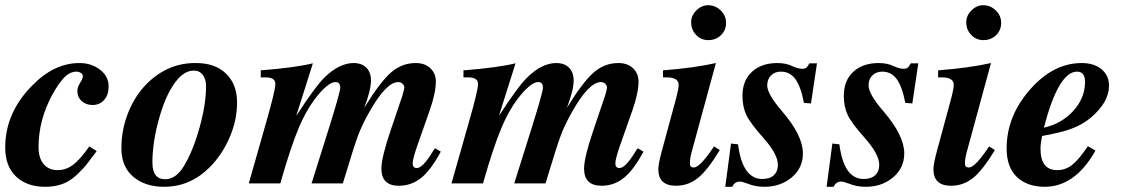

<svg xmlns="http://www.w3.org/2000/svg" viewBox="-25 -704 4323 737"><path d="M318 -142 346 -124Q321 -90 308 -73.5Q295 -57 273.5 -36.5Q252 -16 231 -5Q196 13 148 13Q78 13 36.5 -26.5Q-5 -66 -5 -138Q-5 -272 100 -377Q183 -462 280 -462Q326 -462 359 -436.5Q392 -411 392 -372Q392 -340 375 -320.5Q358 -301 330 -301Q305 -301 288.5 -316Q272 -331 272 -354Q272 -370 282.5 -386Q293 -402 293 -412Q293 -419 285.5 -424Q278 -429 269 -429Q243 -429 221.5 -406.5Q200 -384 176 -341Q123 -243 123 -140Q123 -97 142.5 -74Q162 -51 196 -51Q228 -51 255 -71Q282 -91 318 -142Z M724 -462H728Q801 -462 843 -421Q885 -380 885 -311Q885 -242 856 -175.5Q827 -109 780 -62Q705 13 605 13Q532 13 486.5 -25.5Q441 -64 441 -135Q441 -208 468 -274Q495 -340 541 -385Q620 -462 724 -462ZM766 -372Q766 -400 753.5 -416.5Q741 -433 719 -433Q687 -433 659 -402Q616 -354 588 -257.5Q560 -161 560 -80Q560 -16 609 -16Q650 -16 680 -65Q716 -124 741 -214.5Q766 -305 766 -372Z M1645 -135 1667 -122Q1629 -51 1591.5 -21Q1554 9 1506 9Q1439 9 1439 -57Q1439 -100 1476 -208L1520 -338Q1527 -361 1527 -368Q1527 -376 1520 -382.5Q1513 -389 1504 -389Q1457 -389 1392 -273Q1365 -225 1349.5 -184Q1334 -143 1291 0H1171L1236 -207Q1281 -350 1281 -367Q1281 -389 1263 -389Q1238 -389 1198 -342Q1155 -291 1123 -216Q1091 -141 1051 0H930L996 -232Q1032 -357 1032 -382Q1032 -407 994 -407H976V-434Q1106 -444 1176 -461L1113 -262H1114Q1184 -370 1218 -404Q1276 -462 1332 -462Q1364 -462 1381.5 -444Q1399 -426 1399 -395Q1399 -358 1373 -290Q1434 -389 1475.5 -425.5Q1517 -462 1571 -462Q1606 -462 1627 -442Q1648 -422 1648 -391Q1648 -348 1625 -282L1580 -154Q1559 -95 1559 -77Q1559 -59 1575 -59Q1597 -59 1633 -117Q1639 -128 1645 -135Z M2423 -135 2445 -122Q2407 -51 2369.5 -21Q2332 9 2284 9Q2217 9 2217 -57Q2217 -100 2254 -208L2298 -338Q2305 -361 2305 -368Q2305 -376 2298 -382.5Q2291 -389 2282 -389Q2235 -389 2170 -273Q2143 -225 2127.5 -184Q2112 -143 2069 0H1949L2014 -207Q2059 -350 2059 -367Q2059 -389 2041 -389Q2016 -389 1976 -342Q1933 -291 1901 -216Q1869 -141 1829 0H1708L1774 -232Q1810 -357 1810 -382Q1810 -407 1772 -407H1754V-434Q1884 -444 1954 -461L1891 -262H1892Q1962 -370 1996 -404Q2054 -462 2110 -462Q2142 -462 2159.5 -444Q2177 -426 2177 -395Q2177 -358 2151 -290Q2212 -389 2253.5 -425.5Q2295 -462 2349 -462Q2384 -462 2405 -442Q2426 -422 2426 -391Q2426 -348 2403 -282L2358 -154Q2337 -95 2337 -77Q2337 -59 2353 -59Q2375 -59 2411 -117Q2417 -128 2423 -135Z M2694 -550Q2666 -550 2647 -570Q2628 -590 2628 -619Q2628 -644 2648 -664Q2668 -684 2693 -684Q2721 -684 2741.5 -664Q2762 -644 2762 -616Q2762 -588 2742.5 -569Q2723 -550 2694 -550ZM2716 -142 2738 -128Q2690 -49 2653 -20Q2616 9 2570 9Q2502 9 2502 -54Q2502 -76 2517 -130L2572 -333Q2580 -365 2580 -378Q2580 -407 2534 -407H2520V-434Q2638 -443 2723 -462L2632 -128Q2623 -97 2623 -77Q2623 -61 2638 -61Q2659 -61 2702 -122Z M3111 -461 3088 -307 3061 -309Q3049 -372 3028 -400.5Q3007 -429 2973 -429Q2949 -429 2934.5 -414.5Q2920 -400 2920 -376Q2920 -343 2977 -277Q3057 -184 3057 -115Q3057 -59 3014 -23Q2971 13 2909 13Q2874 13 2845 1Q2824 -7 2815 -7Q2795 -7 2786 13H2759L2781 -153L2808 -150Q2825 -17 2901 -17Q2930 -17 2945.5 -31.5Q2961 -46 2961 -71Q2961 -112 2905 -175Q2855 -231 2840 -262.5Q2825 -294 2825 -336Q2825 -395 2861.5 -428.5Q2898 -462 2959 -462Q2992 -462 3017 -450Q3038 -440 3054 -440Q3065 -440 3070 -444Q3075 -448 3082 -461Z M3500 -461 3477 -307 3450 -309Q3438 -372 3417 -400.5Q3396 -429 3362 -429Q3338 -429 3323.5 -414.5Q3309 -400 3309 -376Q3309 -343 3366 -277Q3446 -184 3446 -115Q3446 -59 3403 -23Q3360 13 3298 13Q3263 13 3234 1Q3213 -7 3204 -7Q3184 -7 3175 13H3148L3170 -153L3197 -150Q3214 -17 3290 -17Q3319 -17 3334.5 -31.5Q3350 -46 3350 -71Q3350 -112 3294 -175Q3244 -231 3229 -262.5Q3214 -294 3214 -336Q3214 -395 3250.5 -428.5Q3287 -462 3348 -462Q3381 -462 3406 -450Q3427 -440 3443 -440Q3454 -440 3459 -444Q3464 -448 3471 -461Z M3750 -550Q3722 -550 3703 -570Q3684 -590 3684 -619Q3684 -644 3704 -664Q3724 -684 3749 -684Q3777 -684 3797.5 -664Q3818 -644 3818 -616Q3818 -588 3798.5 -569Q3779 -550 3750 -550ZM3772 -142 3794 -128Q3746 -49 3709 -20Q3672 9 3626 9Q3558 9 3558 -54Q3558 -76 3573 -130L3628 -333Q3636 -365 3636 -378Q3636 -407 3590 -407H3576V-434Q3694 -443 3779 -462L3688 -128Q3679 -97 3679 -77Q3679 -61 3694 -61Q3715 -61 3758 -122Z M4151 -143 4180 -126Q4102 13 3985 13Q3918 13 3878.5 -24.5Q3839 -62 3839 -134Q3839 -258 3928.5 -360Q4018 -462 4127 -462Q4175 -462 4203.5 -438Q4232 -414 4232 -375Q4232 -312 4163 -253Q4131 -226 4089.5 -210.5Q4048 -195 3975 -182Q3969 -152 3969 -133Q3969 -51 4033 -51Q4065 -51 4090.5 -71Q4116 -91 4151 -143ZM4140 -390Q4140 -429 4109 -429Q4038 -429 3982 -214Q4050 -229 4095 -278.5Q4140 -328 4140 -390Z"/></svg>

Font: STIX MathJax Main
Style: Bold Italic
Weight: 700
Italic angle: -16.33°
Designer: MicroPress Inc., with final additions and corrections provided by Coen Hoffman, Elsevier (retired)
Version: Version 1.1.1